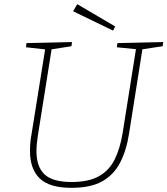

<svg xmlns="http://www.w3.org/2000/svg" viewBox="-20 -895 804 922"><path d="M544 -688 764 -693 761 -673 655 -657 665 -666 600 -255Q587 -171 556 -112.5Q525 -54 469.5 -23.5Q414 7 323 7Q218 7 171 -38Q124 -83 124 -170Q124 -188 125.5 -207.5Q127 -227 131 -248L198 -666L205 -657L105 -668L107 -688L326 -693L323 -673L220 -657L229 -666L162 -245Q159 -225 157 -206Q155 -187 155 -170Q155 -94 194 -57.5Q233 -21 324 -21Q406 -21 455.5 -49Q505 -77 531 -130Q557 -183 569 -257L634 -666L641 -658L541 -668ZM523 -748 331 -841 351 -875 533 -768Z"/></svg>

Font: Bitter Thin ExtraLight
Style: Italic
Weight: 250
Italic angle: -9°
Version: Version 2.002